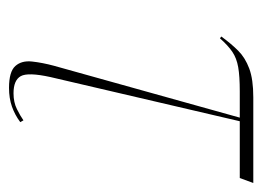

<svg xmlns="http://www.w3.org/2000/svg" viewBox="-98 -478 582 426"><g transform="rotate(90 193.0 -265.0)"><path d="M175 6Q139 6 126.5 -8Q114 -22 116.5 -45Q119 -68 126 -94L241 -506H183Q149 -506 129 -502.5Q109 -499 95 -489.5Q81 -480 65 -462L61 -465Q77 -487 92.5 -502.5Q108 -518 132 -527Q156 -536 196 -536H386L375 -506H249L151 -86Q140 -36 149 -20Q158 -4 187 -4Q207 -4 222 -11.5Q237 -19 247 -26L251 -19Q235 -7 216.5 -0.5Q198 6 175 6Z"/></g></svg>

Font: Noto Serif Display ExtraCondensed Thin
Style: Italic
Weight: 100
Width: 2
Italic angle: -12°
Designer: Monotype Design Team
Foundry: Monotype Imaging Inc.
Version: Version 2.009